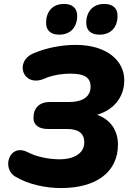

<svg xmlns="http://www.w3.org/2000/svg" viewBox="-20 -944 669 975"><path d="M290 11C470 11 579 -71 579 -210C579 -282 540 -338 473 -361C556 -386 611 -448 611 -537C611 -635 524 -716 364 -716C293 -716 215 -701 152 -674C50 -633 96 -499 204 -544C243 -562 295 -570 339 -570C409 -570 440 -550 440 -504C440 -451 397 -426 331 -426H232C181 -426 150 -396 150 -346C149 -311 175 -289 223 -289H319C379 -289 408 -267 408 -221C408 -159 345 -135 284 -135C236 -135 170 -145 121 -171C26 -219 -13 -88 58 -47C124 -7 213 11 290 11ZM486 -768C545 -768 577 -808 577 -864C577 -902 553 -924 509 -924C451 -924 418 -884 418 -828C418 -789 442 -768 486 -768ZM281 -768C340 -768 372 -808 372 -864C372 -902 348 -924 305 -924C246 -924 214 -884 214 -828C214 -789 238 -768 281 -768Z"/></svg>

Font: SN Pro Heavy
Style: Italic
Weight: 800
Italic angle: -9°
Designer: Tobias Whetton
Foundry: Supernotes
Version: Version 1.001;Glyphs 3.2 (3249)